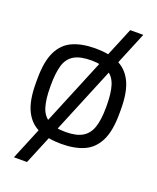

<svg xmlns="http://www.w3.org/2000/svg" viewBox="-182 -940 1016 1243"><g transform="rotate(20 325.5 -318.5)"><path d="M69 197 495 -834H585L159 197ZM326 11Q234 11 170 -17Q106 -45 72 -113.5Q38 -182 38 -302V-332Q38 -452 71.5 -520.5Q105 -589 169 -617.5Q233 -646 326 -646Q417 -646 481 -618Q545 -590 579.5 -521.5Q614 -453 614 -332V-302Q614 -182 579.5 -113.5Q545 -45 481 -17Q417 11 326 11ZM326 -71Q401 -71 443 -96.5Q485 -122 502 -175Q519 -228 519 -309V-325Q519 -408 502.5 -460.5Q486 -513 444 -538.5Q402 -564 326 -564Q249 -564 207 -538.5Q165 -513 149.5 -460Q134 -407 134 -325V-309Q134 -228 150 -175Q166 -122 208 -96.5Q250 -71 326 -71Z"/></g></svg>

Font: Matangi SemiBold
Style: Regular
Weight: 600
Designer: Prashant Pant
Foundry: The Graphic Ant
Version: Version 3.002